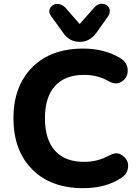

<svg xmlns="http://www.w3.org/2000/svg" viewBox="-20 -969 724 1000"><path d="M395 -751Q341 -751 309 -798L245 -887Q230 -908 241.5 -927.5Q253 -947 275 -948.5Q297 -950 318 -932L395 -844L473 -932Q491 -952 515.5 -949Q540 -946 548.5 -927.5Q557 -909 545 -887L482 -798Q448 -751 395 -751ZM413 11Q244 11 147 -87.5Q50 -186 50 -353Q50 -519 147 -617.5Q244 -716 413 -716Q522 -716 604 -668Q643 -645 645 -606Q647 -567 616.5 -545.5Q586 -524 548 -545Q490 -579 418 -579Q318 -579 266 -520.5Q214 -462 214 -353Q214 -243 266 -184.5Q318 -126 418 -126Q489 -126 548 -159Q582 -177 605 -166.5Q628 -156 640 -135Q652 -114 645 -86Q638 -58 611 -42Q531 11 413 11Z"/></svg>

Font: Nunito ExtraBold
Style: Regular
Weight: 800
Designer: Vernon Adams
Foundry: Vernon Adams
Version: Version 3.602